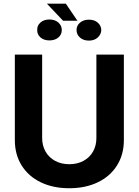

<svg xmlns="http://www.w3.org/2000/svg" viewBox="-20 -1000 744 1030"><path d="M644.5 -707V-248Q644.5 -171.4 607.9 -112.8Q571.3 -54.2 504.9 -22.2Q438.5 9.8 351.6 9.8Q264.6 9.8 198.5 -22.2Q132.3 -54.2 95.9 -112.8Q59.6 -171.4 59.6 -248V-707H206.1V-259.8Q206.1 -219.2 224.1 -187.3Q242.2 -155.3 275.4 -137.2Q308.6 -119.1 351.6 -119.1Q395 -119.1 428.2 -137.2Q461.4 -155.3 479.2 -187.3Q497.1 -219.2 497.1 -259.8V-707ZM395.5 -888.7H318.4L231.4 -980.5H333ZM245.1 -895.5Q274.4 -895.5 293 -879.2Q311.5 -862.8 311.5 -838.9Q311.5 -814.5 293 -798.8Q274.4 -783.2 245.1 -783.2Q215.3 -783.2 197 -799.3Q178.7 -815.4 179.7 -839.8Q178.7 -863.3 197.3 -879.4Q215.8 -895.5 245.1 -895.5ZM457 -894.5Q486.3 -894.5 504.4 -878.7Q522.5 -862.8 523.4 -838.9Q522.5 -815.4 504.4 -798.8Q486.3 -782.2 457 -782.2Q427.7 -782.2 409.2 -798.3Q390.6 -814.5 390.6 -838.9Q390.6 -862.8 409.4 -878.7Q428.2 -894.5 457 -894.5Z"/></svg>

Font: Pretendard GOV
Style: Bold
Weight: 700
Designer: Base glyphs from Inter by Rasmus Andersson; Hangeul glyphs from Noto Sans CJK(Source Han Sans) by Jang Soo-young and Kan
Foundry: Kil Hyung-jin
Version: Version 1.309